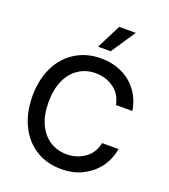

<svg xmlns="http://www.w3.org/2000/svg" viewBox="-170 -1086 1075 1218"><g transform="rotate(20 367.5 -477.0)"><path d="M507 -599Q454 -637 385 -637Q321 -637 272 -605Q222 -573 194 -513Q165 -450 165 -364Q165 -275 194 -214Q222 -153 273 -121Q324 -90 384 -90Q452 -90 506 -127Q560 -165 573 -234H684Q672 -161 631 -107Q590 -53 527 -21Q465 10 384 10Q289 10 215 -35Q141 -80 99 -164Q56 -250 56 -364Q56 -478 99 -564Q141 -647 216 -692Q290 -737 384 -737Q463 -737 524 -708Q587 -680 629 -624Q672 -567 684 -491H573Q560 -562 507 -599ZM535 -964 425 -800H340L423 -964Z"/></g></svg>

Font: Sinter Medium
Style: Regular
Weight: 500
Foundry: Adobe & rsms
Version: Version 1.000